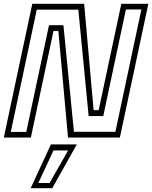

<svg xmlns="http://www.w3.org/2000/svg" viewBox="-32 -720 796 1005"><path d="M24.5 -29.5H105.5L224.5 -588H300L355 -30H572L708 -670.5H627L508.5 -112.5H432L378 -669.5H160.5ZM-12 0 137 -700H408.5L458 -143.5H484.5L603 -700H744.5L595.5 0H324L273.5 -558H248L129.5 0ZM128.5 265 234.5 36H370L241.5 265ZM168.5 238H227.5L324.5 67.5H248Z"/></svg>

Font: Tourney Thin Light
Style: Italic
Weight: 300
Italic angle: -12°
Version: Version 1.015